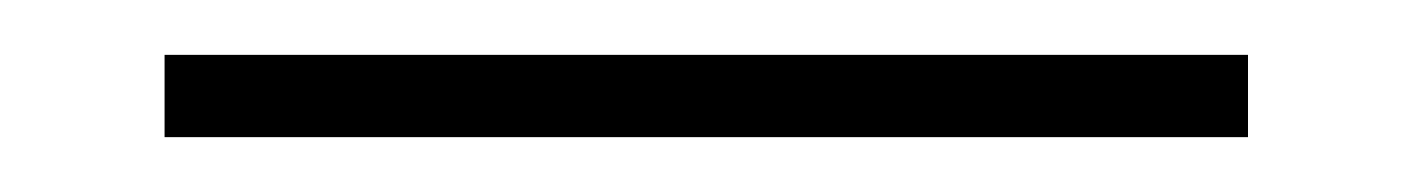

<svg xmlns="http://www.w3.org/2000/svg" viewBox="-20 -380 515 70"><path d="M40 -360H435V-330H40Z"/></svg>

Font: Phudu Light
Style: Regular
Weight: 400
Version: Version 1.005;gftools[0.9.23]